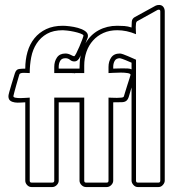

<svg xmlns="http://www.w3.org/2000/svg" viewBox="-20 -755 739 775"><path d="M327 0Q317 0 309 -8Q301 -16 301 -26V-342H217V-26Q217 -16 209 -8Q201 0 191 0H107Q97 0 89.5 -8Q82 -16 82 -26V-342Q74 -342 62.5 -341Q51 -340 40 -341.5Q29 -343 21.5 -348.5Q14 -354 14 -367Q14 -371 17.5 -384Q21 -397 25.5 -411.5Q30 -426 34 -439.5Q38 -453 40 -459Q45 -475 57 -476.5Q69 -478 82 -478Q82 -514 91 -545.5Q100 -577 119 -600.5Q138 -624 166.5 -637.5Q195 -651 234 -651Q244 -651 261 -649Q278 -647 294.5 -642.5Q311 -638 323 -630Q335 -622 335 -610Q335 -604 332 -598L333 -601L325 -580Q345 -615 378.5 -633Q412 -651 453 -651Q468 -651 482 -650Q496 -649 511 -644Q511 -655 512 -667.5Q513 -680 524 -686L608 -732Q614 -735 622 -735Q633 -735 639 -727.5Q645 -720 645 -709V-26Q645 -17 637.5 -8.5Q630 0 620 0H536Q526 0 518.5 -8.5Q511 -17 511 -26V-402Q504 -379 500.5 -366.5Q497 -354 490.5 -348.5Q484 -343 472.5 -342.5Q461 -342 437 -342V-26Q437 -16 429 -8Q421 0 411 0ZM411 -18Q418 -18 418 -26V-361Q422 -361 432 -360.5Q442 -360 452 -360Q462 -360 470.5 -361Q479 -362 480 -366Q481 -369 485 -382.5Q489 -396 494 -411.5Q499 -427 503 -439.5Q507 -452 507 -453Q507 -458 495 -460Q483 -462 467.5 -462Q452 -462 437.5 -461Q423 -460 418 -460V-485Q418 -507 429 -523Q440 -539 464 -539Q468 -539 477 -536Q486 -533 496 -528.5Q506 -524 515.5 -520Q525 -516 529 -514V-26Q529 -18 536 -18H620Q627 -18 627 -26V-709Q627 -716 621 -716L616 -715L533 -669Q530 -667 529 -660.5Q528 -654 528 -645.5Q528 -637 528.5 -629Q529 -621 529 -617Q491 -633 453 -633Q422 -633 397.5 -622Q373 -611 355.5 -591.5Q338 -572 329 -546Q320 -520 320 -490V-460H284L282 -459Q281 -460 269 -460Q257 -460 242.5 -460Q228 -460 215 -460Q202 -460 199 -460V-485Q199 -507 210 -523Q221 -539 244 -539Q255 -539 265.5 -533.5Q276 -528 279 -528Q282 -528 288 -540Q294 -552 300.5 -567Q307 -582 312 -595.5Q317 -609 317 -612Q315 -616 304 -620Q293 -624 279 -627Q265 -630 252 -631.5Q239 -633 234 -633Q195 -633 169.5 -618.5Q144 -604 128 -579.5Q112 -555 106 -524Q100 -493 100 -460Q96 -460 89.5 -460.5Q83 -461 76 -461Q69 -461 64 -459.5Q59 -458 58 -454Q57 -450 53 -437Q49 -424 45 -409Q41 -394 37.5 -381.5Q34 -369 34 -367Q34 -362 43 -360.5Q52 -359 63 -359Q74 -359 85 -360Q96 -361 100 -361V-26Q100 -18 107 -18H191Q199 -18 199 -26V-361H320V-26Q320 -18 327 -18ZM306 -532 303 -525V-526Q300 -518 294 -512.5Q288 -507 280 -507Q270 -507 262.5 -513.5Q255 -520 244 -520Q229 -520 223 -509.5Q217 -499 217 -485V-478H301Q301 -492 302 -505Q303 -518 306 -532ZM511 -475V-502Q508 -503 501.5 -506Q495 -509 487.5 -512Q480 -515 473 -517.5Q466 -520 464 -520Q449 -520 443 -509.5Q437 -499 437 -485V-478Q443 -478 453.5 -478.5Q464 -479 475 -479Q486 -479 496 -478.5Q506 -478 511 -475Z"/></svg>

Font: RonaldsonGothicLicht
Style: Regular
Weight: 400
Designer: Mr. Robertson for MacKellar, Smiths & Jordan Co. Philadelphia
Foundry: CAT-Fonts Peter Wiegel
Version: 1.000